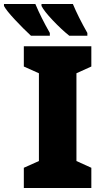

<svg xmlns="http://www.w3.org/2000/svg" viewBox="-92 -947 509 967"><path d="M28 0V-102L104 -136V-578L28 -612V-714H368V-612L293 -578V-136L368 -102V0ZM159 -781V-767H64Q27 -801 -16.5 -847.5Q-60 -894 -72 -917V-927H86Q115 -858 159 -781ZM348 -781V-767H257Q217 -799 173.5 -845Q130 -891 117 -917V-927H275Q302 -862 348 -781Z"/></svg>

Font: Noto Sans Display Black Narrow
Style: Regular
Weight: 900
Width: 4
Designer: Monotype Design team
Foundry: Monotype Imaging Inc.
Version: Version 1.000